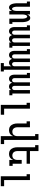

<svg xmlns="http://www.w3.org/2000/svg" viewBox="1905 -2680 990 4840"><g transform="rotate(90 2400.0 -260.0)"><path d="M167 8Q151 8 135.5 1Q120 -6 109 -19Q98 -32 90.5 -47Q83 -62 78 -78Q73 -94 70 -110.5Q67 -127 65 -143.5Q63 -160 62.5 -176.5Q62 -193 62 -210V-443H19V-520H149V-210Q149 -196 149.5 -182.5Q150 -169 152 -155.5Q154 -142 156.5 -128.5Q159 -115 164.5 -102.5Q170 -90 179.5 -79.5Q189 -69 203 -69Q216 -69 226 -79.5Q236 -90 241 -102.5Q246 -115 249 -128.5Q252 -142 253.5 -155.5Q255 -169 255.5 -182.5Q256 -196 256 -210V-520H344V-445Q349 -460 356.5 -475Q364 -490 375 -502Q386 -514 401 -521Q416 -528 433 -528Q449 -528 464.5 -521Q480 -514 491 -501Q502 -488 509.5 -473Q517 -458 522 -442Q527 -426 530 -409.5Q533 -393 535 -376.5Q537 -360 537.5 -343.5Q538 -327 538 -310V-77H581V0H451V-310Q451 -324 450.5 -337.5Q450 -351 448 -364.5Q446 -378 443.5 -391.5Q441 -405 435.5 -417.5Q430 -430 420.5 -440.5Q411 -451 397 -451Q384 -451 374 -440.5Q364 -430 359 -417.5Q354 -405 351 -391.5Q348 -378 346.5 -364.5Q345 -351 344.5 -337.5Q344 -324 344 -310V0H256V-75Q251 -60 243.5 -45Q236 -30 225 -18Q214 -6 199 1Q184 8 167 8Z M767 8Q750 8 733.5 3Q717 -2 704.5 -13Q692 -24 683.5 -39Q675 -54 670 -70Q665 -86 663.5 -103Q662 -120 662 -136V-443H619V-520H749V-136Q749 -124 751.5 -112Q754 -100 761 -90Q768 -80 779 -74.5Q790 -69 803 -69Q815 -69 826.5 -74.5Q838 -80 844.5 -90Q851 -100 853.5 -112Q856 -124 856 -136V-520H944V-136Q944 -124 946.5 -112Q949 -100 955.5 -90Q962 -80 973.5 -74.5Q985 -69 997 -69Q1010 -69 1021 -74.5Q1032 -80 1039 -90Q1046 -100 1048.5 -112Q1051 -124 1051 -136V-520H1138V-77H1181V0H1051V-54Q1045 -40 1036.5 -28.5Q1028 -17 1016 -8.5Q1004 0 990 4Q976 8 961 8Q944 8 927 2.5Q910 -3 897 -15Q884 -27 876 -42.5Q868 -58 863 -75Q859 -58 851 -42.5Q843 -27 830 -15Q817 -3 800.5 2.5Q784 8 767 8Z M1570 215V138H1651V-54Q1645 -40 1636.5 -28.5Q1628 -17 1616 -8.5Q1604 0 1590 4Q1576 8 1561 8Q1544 8 1527 2.5Q1510 -3 1497 -15Q1484 -27 1476 -42.5Q1468 -58 1463 -75Q1459 -58 1451 -42.5Q1443 -27 1430 -15Q1417 -3 1400.5 2.5Q1384 8 1367 8Q1350 8 1333.5 3Q1317 -2 1304.5 -13Q1292 -24 1283.5 -39Q1275 -54 1270 -70Q1265 -86 1263.5 -103Q1262 -120 1262 -136V-443H1219V-520H1349V-136Q1349 -124 1351.5 -112Q1354 -100 1361 -90Q1368 -80 1379 -74.5Q1390 -69 1403 -69Q1415 -69 1426.5 -74.5Q1438 -80 1444.5 -90Q1451 -100 1453.5 -112Q1456 -124 1456 -136V-520H1544V-136Q1544 -124 1546.5 -112Q1549 -100 1555.5 -90Q1562 -80 1573.5 -74.5Q1585 -69 1597 -69Q1610 -69 1621 -74.5Q1632 -80 1639 -90Q1646 -100 1648.5 -112Q1651 -124 1651 -136V-520H1738V138H1781V215Z M1967 8Q1950 8 1933.5 3Q1917 -2 1904.5 -13Q1892 -24 1883.5 -39Q1875 -54 1870 -70Q1865 -86 1863.5 -103Q1862 -120 1862 -136V-443H1819V-520H1949V-136Q1949 -124 1951.5 -112Q1954 -100 1961 -90Q1968 -80 1979 -74.5Q1990 -69 2003 -69Q2015 -69 2026.5 -74.5Q2038 -80 2044.5 -90Q2051 -100 2053.5 -112Q2056 -124 2056 -136V-520H2144V-136Q2144 -124 2146.5 -112Q2149 -100 2155.5 -90Q2162 -80 2173.5 -74.5Q2185 -69 2197 -69Q2210 -69 2221 -74.5Q2232 -80 2239 -90Q2246 -100 2248.5 -112Q2251 -124 2251 -136V-520H2338V-77H2381V0H2251V-54Q2245 -40 2236.5 -28.5Q2228 -17 2216 -8.5Q2204 0 2190 4Q2176 8 2161 8Q2144 8 2127 2.5Q2110 -3 2097 -15Q2084 -27 2076 -42.5Q2068 -58 2063 -75Q2059 -58 2051 -42.5Q2043 -27 2030 -15Q2017 -3 2000.5 2.5Q1984 8 1967 8Z M2624 215V-436H2571V-520H2720V131H2873V215Z M3412 215V-98Q3404 -75 3389.5 -54.5Q3375 -34 3354.5 -19.5Q3334 -5 3310 1.5Q3286 8 3261 8Q3235 8 3209.5 1Q3184 -6 3163.5 -22Q3143 -38 3128.5 -60.5Q3114 -83 3106 -107.5Q3098 -132 3095 -158Q3092 -184 3092 -210V-436H3039V-520H3188V-210Q3188 -193 3190 -176.5Q3192 -160 3198 -144.5Q3204 -129 3213.5 -115.5Q3223 -102 3237 -93Q3251 -84 3267 -80Q3283 -76 3300 -76Q3317 -76 3333 -80Q3349 -84 3363 -93Q3377 -102 3386.5 -115.5Q3396 -129 3402 -144.5Q3408 -160 3410 -176.5Q3412 -193 3412 -210V-651H3359V-735H3508V131H3611V215Z M3861 8Q3835 8 3809.5 1Q3784 -6 3763.5 -22Q3743 -38 3728.5 -60.5Q3714 -83 3706 -107.5Q3698 -132 3695 -158Q3692 -184 3692 -210V-651H3639V-735H3788V-520H4108V-436H3788V-210Q3788 -193 3790 -176.5Q3792 -160 3798 -144.5Q3804 -129 3813.5 -115.5Q3823 -102 3837 -93Q3851 -84 3867 -80Q3883 -76 3900 -76Q3917 -76 3933 -80Q3949 -84 3963 -93Q3977 -102 3986.5 -115.5Q3996 -129 4002 -144.5Q4008 -160 4010 -176.5Q4012 -193 4012 -210V-312H4108V-84H4161V0H4012V-98Q4004 -75 3989.5 -54.5Q3975 -34 3954.5 -19.5Q3934 -5 3910 1.5Q3886 8 3861 8Z M4424 215V-436H4371V-520H4520V131H4673V215Z"/></g></svg>

Font: Iosevka HT Medium Extended
Style: Regular
Weight: 500
Width: 7
Monospace: yes
Designer: Belleve Invis
Foundry: Belleve Invis
Version: Version 32.3.0; ttfautohint (v1.8.4)